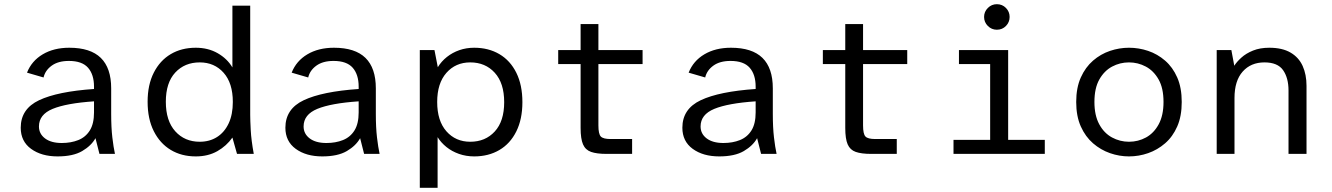

<svg xmlns="http://www.w3.org/2000/svg" viewBox="-20 -735 6360 917"><path d="M255 12Q178 12 128.5 -24Q79 -60 79 -125Q79 -215 167 -256.5Q255 -298 429 -310V-321Q429 -379 400.5 -411.5Q372 -444 309 -444Q258 -444 227 -421.5Q196 -399 188 -365L109 -388Q131 -444 184 -475.5Q237 -507 311 -507Q412 -507 461.5 -458.5Q511 -410 511 -313V-191Q511 -126 516.5 -79Q522 -32 529 0H455L436 -75Q416 -39 372.5 -13.5Q329 12 255 12ZM275 -52Q319 -52 354 -66Q389 -80 409 -112Q429 -144 429 -198V-251Q297 -242 231.5 -215Q166 -188 166 -131Q166 -96 195 -74Q224 -52 275 -52Z M915 12Q847 12 795.5 -19Q744 -50 714.5 -108.5Q685 -167 685 -249Q685 -330 714.5 -388Q744 -446 795.5 -476.5Q847 -507 915 -507Q974 -507 1019.5 -481Q1065 -455 1090 -413V-708H1175V-186Q1175 -162 1177.5 -114Q1180 -66 1192 0H1112L1090 -78Q1062 -38 1018 -13Q974 12 915 12ZM934 -58Q981 -58 1016.5 -80.5Q1052 -103 1072 -145.5Q1092 -188 1092 -248Q1092 -338 1048 -387.5Q1004 -437 934 -437Q862 -437 817 -388.5Q772 -340 772 -249Q772 -158 817 -108Q862 -58 934 -58Z M1519 12Q1442 12 1392.5 -24Q1343 -60 1343 -125Q1343 -215 1431 -256.5Q1519 -298 1693 -310V-321Q1693 -379 1664.5 -411.5Q1636 -444 1573 -444Q1522 -444 1491 -421.5Q1460 -399 1452 -365L1373 -388Q1395 -444 1448 -475.5Q1501 -507 1575 -507Q1676 -507 1725.5 -458.5Q1775 -410 1775 -313V-191Q1775 -126 1780.5 -79Q1786 -32 1793 0H1719L1700 -75Q1680 -39 1636.5 -13.5Q1593 12 1519 12ZM1539 -52Q1583 -52 1618 -66Q1653 -80 1673 -112Q1693 -144 1693 -198V-251Q1561 -242 1495.5 -215Q1430 -188 1430 -131Q1430 -96 1459 -74Q1488 -52 1539 -52Z M1985 162V-496H2055L2071 -414Q2088 -442 2114.5 -463Q2141 -484 2174 -495.5Q2207 -507 2245 -507Q2313 -507 2365 -476.5Q2417 -446 2446 -387.5Q2475 -329 2475 -247Q2475 -166 2446 -107.5Q2417 -49 2365 -18.5Q2313 12 2245 12Q2206 12 2172 0Q2138 -12 2112 -33Q2086 -54 2070 -80V162ZM2226 -58Q2298 -58 2343 -107Q2388 -156 2388 -247Q2388 -338 2343 -387.5Q2298 -437 2226 -437Q2156 -437 2112 -387Q2068 -337 2068 -248Q2068 -158 2112 -108Q2156 -58 2226 -58Z M2877 0Q2830 0 2803 -9.5Q2776 -19 2764.5 -45.5Q2753 -72 2753 -124V-429H2646V-496H2753V-620H2838V-496H3049V-429H2838V-136Q2838 -95 2849.5 -83Q2861 -71 2896 -71H2999V0Z M3415 12Q3338 12 3288.5 -24Q3239 -60 3239 -125Q3239 -215 3327 -256.5Q3415 -298 3589 -310V-321Q3589 -379 3560.5 -411.5Q3532 -444 3469 -444Q3418 -444 3387 -421.5Q3356 -399 3348 -365L3269 -388Q3291 -444 3344 -475.5Q3397 -507 3471 -507Q3572 -507 3621.5 -458.5Q3671 -410 3671 -313V-191Q3671 -126 3676.5 -79Q3682 -32 3689 0H3615L3596 -75Q3576 -39 3532.5 -13.5Q3489 12 3415 12ZM3435 -52Q3479 -52 3514 -66Q3549 -80 3569 -112Q3589 -144 3589 -198V-251Q3457 -242 3391.5 -215Q3326 -188 3326 -131Q3326 -96 3355 -74Q3384 -52 3435 -52Z M4141 0Q4094 0 4067 -9.5Q4040 -19 4028.5 -45.5Q4017 -72 4017 -124V-429H3910V-496H4017V-620H4102V-496H4313V-429H4102V-136Q4102 -95 4113.5 -83Q4125 -71 4160 -71H4263V0Z M4534 0V-67H4709V-429H4560V-496H4795V-67H4970V0ZM4741 -593Q4716 -593 4698 -611Q4680 -629 4680 -654Q4680 -679 4698 -697Q4716 -715 4741 -715Q4767 -715 4784.5 -697Q4802 -679 4802 -654Q4802 -629 4784.5 -611Q4767 -593 4741 -593Z M5372 12Q5326 12 5281.5 -3.5Q5237 -19 5200.5 -50.5Q5164 -82 5142 -131Q5120 -180 5120 -248Q5120 -316 5142 -365Q5164 -414 5200.5 -445.5Q5237 -477 5281.5 -492Q5326 -507 5372 -507Q5419 -507 5463.5 -492Q5508 -477 5544.5 -445.5Q5581 -414 5602.5 -365Q5624 -316 5624 -248Q5624 -180 5602.5 -131Q5581 -82 5544.5 -50.5Q5508 -19 5463.5 -3.5Q5419 12 5372 12ZM5372 -58Q5416 -58 5453.5 -78.5Q5491 -99 5514 -141.5Q5537 -184 5537 -248Q5537 -314 5513.5 -355.5Q5490 -397 5452.5 -417Q5415 -437 5372 -437Q5329 -437 5291.5 -417Q5254 -397 5230.5 -355.5Q5207 -314 5207 -248Q5207 -184 5230 -141.5Q5253 -99 5291 -78.5Q5329 -58 5372 -58Z M5791 0V-496H5861L5875 -421Q5886 -439 5908.5 -459.5Q5931 -480 5964.5 -493.5Q5998 -507 6042 -507Q6104 -507 6143.5 -484Q6183 -461 6201.5 -420Q6220 -379 6220 -325V0H6134V-303Q6134 -363 6108 -400Q6082 -437 6019 -437Q5954 -437 5915 -393Q5876 -349 5876 -267V0Z"/></svg>

Font: Atkinson Hyperlegible Mono ExtraLight
Style: Regular
Weight: 400
Monospace: yes
Version: Version 2.001